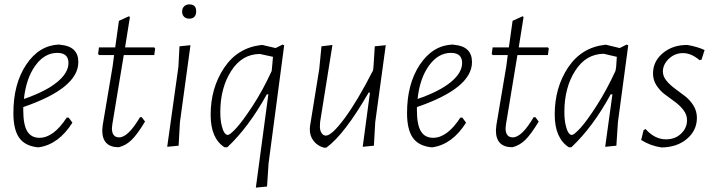

<svg xmlns="http://www.w3.org/2000/svg" viewBox="-20 -665 3251 875"><path d="M310 -106Q248 -8 159 6H149Q92 -1 66.5 -38.5Q41 -76 41 -150Q41 -283 99.5 -370.5Q158 -458 248 -462L255 -461Q337 -454 337 -382Q337 -263 86 -177V-163Q86 -97 104 -67Q122 -37 160 -37Q224 -37 284 -129H293ZM241 -424Q183 -424 141 -366Q99 -308 89 -214Q188 -248 240 -290.5Q292 -333 292 -378Q292 -424 241 -424Z M521 6Q446 6 446 -71L448 -94L493 -361L500 -414H432L427 -419L431 -449H505L522 -570L568 -591L572 -587L550 -449H683L687 -444L683 -414H544L492 -99L490 -81Q490 -39 523 -39Q564 -39 618 -131H626L641 -111Q606 -53 580 -27.5Q554 -2 521 6Z M843 -645Q874 -645 874 -614Q874 -580 842 -580Q827 -580 818.5 -589Q810 -598 810 -612Q810 -627 819 -636Q828 -645 843 -645ZM848 -459 800 -108 794 -1 742 4 793 -360 798 -454Z M1176 -460 1236 -446 1268 -462 1275 -458 1204 79 1197 185 1146 190 1203 -235H1196Q1113 -85 1016 6H1003Q940 -34 940 -142Q940 -264 1001.5 -356Q1063 -448 1172 -460ZM984 -154Q984 -117 990.5 -92Q997 -67 1004 -58.5Q1011 -50 1018 -50Q1028 -50 1057 -81.5Q1086 -113 1132 -183.5Q1178 -254 1218 -341L1220 -360L1224 -406L1165 -419Q1083 -419 1033.5 -341.5Q984 -264 984 -154Z M1495 -460 1439 -110 1438 -92Q1437 -72 1445 -59.5Q1453 -47 1465 -47Q1492 -47 1550.5 -126Q1609 -205 1680 -344L1682 -360L1688 -454L1738 -459L1690 -108L1684 -1L1633 4L1666 -243H1660Q1549 -51 1467 8H1456Q1427 0 1409 -23Q1391 -46 1392 -78L1393 -91L1435 -351L1445 -454Z M2104 -106Q2042 -8 1953 6H1943Q1886 -1 1860.5 -38.5Q1835 -76 1835 -150Q1835 -283 1893.5 -370.5Q1952 -458 2042 -462L2049 -461Q2131 -454 2131 -382Q2131 -263 1880 -177V-163Q1880 -97 1898 -67Q1916 -37 1954 -37Q2018 -37 2078 -129H2087ZM2035 -424Q1977 -424 1935 -366Q1893 -308 1883 -214Q1982 -248 2034 -290.5Q2086 -333 2086 -378Q2086 -424 2035 -424Z M2315 6Q2240 6 2240 -71L2242 -94L2287 -361L2294 -414H2226L2221 -419L2225 -449H2299L2316 -570L2362 -591L2366 -587L2344 -449H2477L2481 -444L2477 -414H2338L2286 -99L2284 -81Q2284 -39 2317 -39Q2358 -39 2412 -131H2420L2435 -111Q2400 -53 2374 -27.5Q2348 -2 2315 6Z M2738 -461H2742L2804 -446L2836 -462L2843 -458L2796 -108L2789 -1L2738 4L2771 -235H2763Q2682 -86 2584 6H2572Q2508 -36 2508 -143Q2508 -266 2569 -357.5Q2630 -449 2738 -461ZM2552 -155Q2552 -118 2558.5 -92.5Q2565 -67 2572 -58.5Q2579 -50 2586 -50Q2596 -50 2625 -81.5Q2654 -113 2699.5 -184Q2745 -255 2785 -342L2788 -360L2791 -406L2731 -420Q2650 -419 2601 -342Q2552 -265 2552 -155Z M3113 -460Q3159 -452 3191 -437L3177 -393L3168 -391Q3130 -423 3093 -423Q3055 -423 3028 -397Q3001 -371 3001 -339Q3001 -317 3017 -297.5Q3033 -278 3055.5 -261.5Q3078 -245 3101 -227.5Q3124 -210 3140 -184.5Q3156 -159 3156 -128Q3156 -71 3111 -32.5Q3066 6 2995 7Q2945 0 2902 -27L2913 -72L2922 -77Q2964 -30 3015 -30Q3057 -30 3084 -56Q3111 -82 3111 -117Q3111 -142 3095 -163Q3079 -184 3056.5 -200.5Q3034 -217 3011 -234Q2988 -251 2972 -275.5Q2956 -300 2956 -330Q2956 -386 3001.5 -423.5Q3047 -461 3113 -460Z"/></svg>

Font: Alegreya Sans SC Light
Style: Italic
Weight: 300
Italic angle: -7°
Designer: Juan Pablo del Peral
Foundry: Huerta Tipografica
Version: Version 2.007